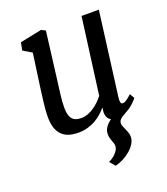

<svg xmlns="http://www.w3.org/2000/svg" viewBox="-146 -670 883 1014"><g transform="rotate(-20 295.5 -163.5)"><path d="M79.6 -124Q79.6 -140.1 81.1 -160.2Q82.5 -180.2 85.2 -202.1Q87.9 -224.1 90.8 -246.8Q93.8 -269.5 96.7 -291.5L121.6 -470.2L72.8 -499.5L81.5 -543L203.1 -567.9L226.6 -556.2L192.9 -287.6Q189.9 -265.6 187.5 -246.3Q185.1 -227.1 182.9 -209.5Q180.7 -191.9 179.4 -174.8Q178.2 -157.7 178.2 -139.6Q178.2 -114.7 183.1 -98.6Q188 -82.5 197 -73.5Q206.1 -64.5 218.8 -61Q231.4 -57.6 247.1 -57.6Q264.2 -57.6 281.7 -64.2Q299.3 -70.8 315.7 -81.5Q332 -92.3 346.7 -106.4Q361.3 -120.6 373 -135.7L429.7 -564H526.9L465.8 -93.3Q460.9 -56.2 476.6 -56.2Q480.5 -56.2 484.9 -57.4Q489.3 -58.6 495.4 -62.3Q501.5 -65.9 509.5 -72.3Q517.6 -78.6 528.3 -88.4L543.5 -62Q541 -58.6 535.9 -52.5Q530.8 -46.4 522.9 -39.1Q515.1 -31.7 505.4 -23.9Q495.6 -16.1 483.9 -9.8Q475.6 -4.4 466.1 0.5Q456.5 5.4 448.7 11Q440.9 16.6 435.8 23.7Q430.7 30.8 430.7 40.5Q430.7 49.3 434.6 58.6Q438.5 67.9 443.4 78.1Q448.2 88.4 452.1 99.9Q456.1 111.3 456.1 124.5Q456.1 144 444.3 162.6Q432.6 181.2 414.3 197Q396 212.9 373.3 224.4Q350.6 235.8 329.1 241.2L302.2 210Q311.5 206.5 322 199.5Q332.5 192.4 341.6 183.3Q350.6 174.3 356.7 163.8Q362.8 153.3 362.8 142.1Q362.8 132.3 360.1 125Q357.4 117.7 354.5 110.1Q351.6 102.5 348.9 93Q346.2 83.5 346.2 69.8Q346.2 48.8 358.6 31.7Q371.1 14.6 389.2 1.5Q373.5 -6.8 367.9 -24.4Q362.3 -42 367.7 -66.9L367.2 -71.3Q354 -55.7 337.4 -41Q320.8 -26.4 300.8 -15.1Q280.8 -3.9 256.8 2.9Q232.9 9.8 205.1 9.8Q177.2 9.8 154.1 3.2Q130.9 -3.4 114.3 -19Q97.7 -34.7 88.6 -60.3Q79.6 -85.9 79.6 -124Z"/></g></svg>

Font: Merriweather
Style: Italic
Weight: 400
Italic angle: -7°
Designer: Eben Sorkin ( eben@eyebytes.com )
Foundry: Eben Sorkin ( eben@eyebytes.com )
Version: Version 1.005; ttfautohint (v0.97) -l 13 -r 13 -G 200 -x 24 